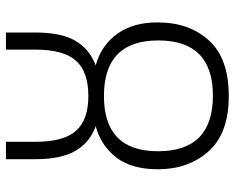

<svg xmlns="http://www.w3.org/2000/svg" viewBox="-90 -668 770 629"><g transform="rotate(-90 294.5 -354.0)"><path d="M294 11Q417 11 476 -54Q535 -119 535 -220Q536 -301 498 -354Q460 -407 394 -425Q446 -444 474 -490Q502 -536 502 -623V-719H446V-624Q446 -530 409.5 -489.5Q373 -449 294 -449Q216 -449 180 -489.5Q144 -530 144 -622V-719H87V-622Q87 -538 114.5 -491Q142 -444 195 -425Q132 -408 93 -358Q54 -308 54 -221Q54 -121 113 -55Q172 11 294 11ZM295 -41Q113 -41 113 -221Q113 -398 294 -398Q476 -398 476 -220Q476 -41 295 -41Z"/></g></svg>

Font: Noto Sans UI SemiCondensed Light
Style: Regular
Weight: 300
Width: 4
Designer: Monotype Design Team
Foundry: Monotype Imaging Inc.
Version: Version 1.901